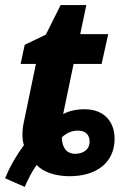

<svg xmlns="http://www.w3.org/2000/svg" viewBox="-37 -682 484 754"><path d="M257 -78C228 -78 206 -99 206 -143C226 -161 246 -169 269 -169C300 -169 315 -152 315 -125C315 -98 294 -78 257 -78ZM60 52C75 18 90 -11 107 -34C134 -5 183 10 236 10C344 10 413 -45 413 -137C413 -204 372 -253 295 -253C262 -253 233 -246 211 -234L252 -431H362L388 -548H278L302 -662H201L143 -546L60 -506L44 -431H104L58 -209C49 -171 49 -135 57 -112C33 -80 6 -37 -17 18Z"/></svg>

Font: Noto Sans Display SemiCondensed Extra
Style: Italic
Weight: 800
Width: 4
Italic angle: -12°
Designer: Monotype Design Team
Foundry: Monotype Imaging Inc.
Version: Version 1.900